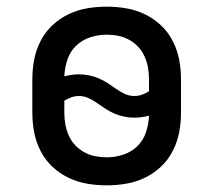

<svg xmlns="http://www.w3.org/2000/svg" viewBox="-20 -548 640 576"><path d="M300 8Q270 8 241 3Q212 -2 185 -15Q158 -28 136.5 -48.5Q115 -69 101.5 -95.5Q88 -122 82.5 -151Q77 -180 77 -210V-310Q77 -340 82.5 -369Q88 -398 101.5 -424.5Q115 -451 136.5 -471.5Q158 -492 185 -505Q212 -518 241 -523Q270 -528 300 -528Q330 -528 359 -523Q388 -518 415 -505Q442 -492 463.5 -471.5Q485 -451 498.5 -424.5Q512 -398 517.5 -369Q523 -340 523 -310V-210Q523 -180 517.5 -151Q512 -122 498.5 -95.5Q485 -69 463.5 -48.5Q442 -28 415 -15Q388 -2 359 3Q330 8 300 8ZM383 -260Q395 -260 406 -264Q417 -268 427 -274V-310Q427 -328 424 -345Q421 -362 414 -378Q407 -394 395 -407Q383 -420 367.5 -428.5Q352 -437 335 -440.5Q318 -444 300 -444Q275 -444 250.5 -436Q226 -428 208 -410.5Q190 -393 182 -368.5Q174 -344 173 -319Q184 -322 195 -323.5Q206 -325 217 -325Q232 -325 247 -322Q262 -319 276 -313Q290 -307 302.5 -299Q315 -291 327.5 -282Q340 -273 354 -266.5Q368 -260 383 -260ZM300 -76Q325 -76 349.5 -84Q374 -92 392 -109.5Q410 -127 418 -151.5Q426 -176 427 -201Q416 -198 405 -196.5Q394 -195 383 -195Q368 -195 353 -198Q338 -201 324 -207Q310 -213 297.5 -221Q285 -229 272.5 -238Q260 -247 246 -253.5Q232 -260 217 -260Q205 -260 194 -256Q183 -252 173 -246V-210Q173 -192 176 -175Q179 -158 186 -142Q193 -126 205 -113Q217 -100 232.5 -91.5Q248 -83 265 -79.5Q282 -76 300 -76Z"/></svg>

Font: Iosevka Fixed Medium Extended
Style: Regular
Weight: 500
Width: 7
Monospace: yes
Designer: Belleve Invis
Foundry: Belleve Invis
Version: Version 24.1.1; ttfautohint (v1.8.4)